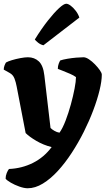

<svg xmlns="http://www.w3.org/2000/svg" viewBox="-35 -806 574 1026"><path d="M113 200Q94 200 68.5 191Q43 182 22.5 170Q2 158 -5 149Q-5 133 1 118.5Q7 104 13 97Q82 94 141 64.5Q200 35 241 -20Q197 -31 159.5 -53Q122 -75 102 -95L54 -344Q50 -366 42.5 -386Q35 -406 17 -416L-15 -434Q-15 -445 -11 -455.5Q-7 -466 -3 -472Q7 -478 28.5 -484.5Q50 -491 74 -495.5Q98 -500 114 -500Q149 -500 172.5 -478Q196 -456 202 -403L235 -122Q242 -115 255.5 -107Q269 -99 283 -97Q300 -121 315.5 -161.5Q331 -202 343.5 -247.5Q356 -293 363.5 -332.5Q371 -372 371 -394Q359 -403 339.5 -411.5Q320 -420 302 -427Q284 -434 274 -438Q274 -453 278.5 -465Q283 -477 287 -483Q302 -488 325.5 -492Q349 -496 372.5 -498Q396 -500 411 -500Q424 -500 440.5 -489Q457 -478 472.5 -462Q488 -446 498.5 -431Q509 -416 509 -407Q509 -373 497 -323.5Q485 -274 463.5 -217Q442 -160 413 -102Q384 -44 348.5 10.5Q313 65 274 107.5Q235 150 194 175Q153 200 113 200ZM197 -564Q181 -568 168.5 -578Q156 -588 151 -595Q187 -653 220.5 -695.5Q254 -738 280 -762Q306 -786 319 -786Q329 -786 343 -775.5Q357 -765 370 -748Q383 -731 389 -712Z"/></svg>

Font: Texturina 72pt Black
Style: Regular
Weight: 900
Designer: Guillermo Torres Carreño
Foundry: Omnibus-Type
Version: Version 1.002; ttfautohint (v1.8.3)